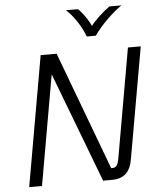

<svg xmlns="http://www.w3.org/2000/svg" viewBox="-61 -979 838 1030"><g transform="rotate(-5 358.5 -464.0)"><path d="M716 -700 611 -104Q602 -49 574.5 -24.5Q547 0 503 0H452L227 -592L123 0H54L177 -700H263L501 -63H508Q523 -63 531 -74Q539 -85 544 -113L647 -700ZM333 -928H398Q417 -910 436.5 -881.5Q456 -853 465 -832Q478 -851 509 -880Q540 -909 567 -928H632Q597 -905 553 -862Q509 -819 481 -778H432Q417 -820 388 -863Q359 -906 333 -928Z"/></g></svg>

Font: KoHo
Style: Italic
Weight: 400
Italic angle: -10°
Designer: Cadson Demak & Katatrad Team
Foundry: Cadson Demak Co.,Ltd.
Version: Version 1.000